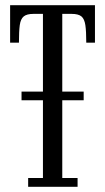

<svg xmlns="http://www.w3.org/2000/svg" viewBox="-20 -720 405 740"><path d="M63 -333.5V-367H302.5V-333.5ZM88.5 0V-34H145.5V-666.5H109Q83.5 -666.5 71.5 -656.8Q59.5 -647 56.2 -623Q53 -599 53 -555.5H19V-700H346V-555.5H312.5Q312.5 -599 309 -623Q305.5 -647 293.8 -656.8Q282 -666.5 256 -666.5H220V-34H279V0Z"/></svg>

Font: Imbue Thin 10pt
Style: Regular
Weight: 400
Version: Version 1.102